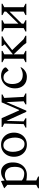

<svg xmlns="http://www.w3.org/2000/svg" viewBox="1364 -1864 730 3497"><g transform="rotate(-90 1728.5 -115.0)"><path d="M48 230V214L111 182V-346L51 -398V-405L175 -460H181L189 -399H196Q234 -431 269 -445.5Q304 -460 345 -460Q396 -460 435 -434Q474 -408 496.5 -360.5Q519 -313 519 -247Q519 -165 488.5 -107.5Q458 -50 406 -20Q354 10 292 10Q236 10 191 0V182L262 214V230ZM290 -391Q266 -391 240.5 -383.5Q215 -376 191 -361V-80Q221 -56 252 -47Q283 -38 321 -38Q369 -38 404 -78.5Q439 -119 439 -214Q439 -276 419 -315Q399 -354 365 -372.5Q331 -391 290 -391Z M842 10Q776 10 726.5 -21Q677 -52 649.5 -105Q622 -158 622 -225Q622 -292 649.5 -345Q677 -398 726.5 -429Q776 -460 842 -460Q908 -460 957.5 -429Q1007 -398 1034.5 -345Q1062 -292 1062 -225Q1062 -158 1034.5 -105Q1007 -52 957.5 -21Q908 10 842 10ZM856 -33Q896 -33 922 -58Q948 -83 960 -122.5Q972 -162 972 -205Q972 -258 957.5 -307Q943 -356 911.5 -387Q880 -418 830 -418Q789 -418 763 -393Q737 -368 724.5 -329Q712 -290 712 -246Q712 -193 727 -144Q742 -95 774 -64Q806 -33 856 -33Z M1227 -402 1164 -434V-450H1325L1466 -132H1475L1613 -450H1757V-434L1694 -402L1713 -48L1776 -16V0H1576V-16L1633 -48L1617 -363L1462 0H1441L1276 -363L1267 -48L1324 -16V0H1154V-16L1217 -48Z M2077 10Q1980 10 1924 -49Q1868 -108 1868 -205Q1868 -280 1898.5 -337.5Q1929 -395 1981 -427.5Q2033 -460 2098 -460Q2138 -460 2176 -446.5Q2214 -433 2234 -411Q2250 -392 2250 -381Q2250 -367 2237 -357L2199 -325H2192L2158 -371Q2143 -391 2120.5 -403.5Q2098 -416 2065 -416Q2010 -416 1978.5 -372.5Q1947 -329 1947 -251Q1947 -203 1963 -160.5Q1979 -118 2016.5 -91.5Q2054 -65 2120 -65Q2175 -65 2249 -105H2252V-95Q2229 -52 2183.5 -21Q2138 10 2077 10Z M2695 0 2657 -52 2488 -230V-48L2551 -16V0H2345V-16L2408 -48V-402L2345 -434V-450H2551V-434L2488 -402V-245L2669 -392V-398L2640 -434V-450H2816V-434L2746 -399L2565 -258L2763 -50L2827 -16V0Z M2966 -402 2903 -434V-450H3109V-434L3046 -402V-144L3266 -367V-402L3203 -434V-450H3409V-434L3346 -402V-48L3409 -16V0H3203V-16L3266 -48V-306L3046 -83V-48L3109 -16V0H2903V-16L2966 -48Z"/></g></svg>

Font: Spectral
Style: Regular
Weight: 400
Designer: Jean-Baptiste Levee
Foundry: Production Type
Version: Version 2.001